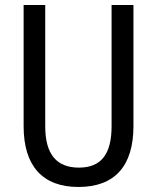

<svg xmlns="http://www.w3.org/2000/svg" viewBox="-20 -734 625 764"><path d="M511 -232V-714H424V-232C424 -121 383 -67 294 -67C206 -67 160 -119 160 -231V-714H74V-232C74 -73 150 10 292 10C438 10 511 -75 511 -232Z"/></svg>

Font: Noto Sans Telugu Condensed
Style: Regular
Weight: 400
Width: 3
Designer: Jelle Bosma - Monotype Design Team
Foundry: Monotype Imaging Inc.
Version: Version 2.005